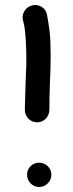

<svg xmlns="http://www.w3.org/2000/svg" viewBox="-20 -731 292 766"><path d="M167 -675Q180 -606 181 -564Q182 -522 182 -508Q182 -452 179 -396Q177 -344 177 -292Q176 -271 162 -257Q148 -243 128 -243Q108 -243 94 -257Q80 -271 79 -292Q80 -345 82 -398Q84 -436 85 -475V-498Q85 -533 83 -567Q82 -590 79 -613L77 -627Q75 -638 72 -649Q70 -655 70 -661Q70 -674 77 -686Q86 -703 107 -709Q113 -711 120 -711Q132 -711 144 -705Q162 -695 167 -675ZM136 15Q116 15 102 0.5Q88 -14 88 -34Q88 -54 102 -68Q116 -82 136 -82Q156 -82 170.5 -68Q185 -54 185 -34Q185 -14 170.5 0.5Q156 15 136 15Z"/></svg>

Font: Bad Comic
Style: Regular
Weight: 400
Designer: GGBotNet
Foundry: f0n7
Version: 0.9